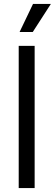

<svg xmlns="http://www.w3.org/2000/svg" viewBox="-20 -962 280 982"><path d="M157.2 -727.5V0H75.7V-727.5ZM80.1 -798.3 148.9 -941.9H240.2L147.5 -798.3Z"/></svg>

Font: V-Inter
Style: Regular-375
Weight: 375
Designer: Rasmus Andersson
Foundry: rsms
Version: Version 4.000;git-4146feb